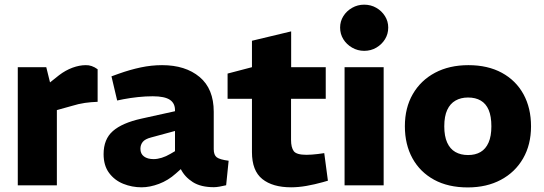

<svg xmlns="http://www.w3.org/2000/svg" viewBox="-20 -810 2376 839"><path d="M57.7 0V-516.4H182.2L198.6 -449.9L238.1 -481.4Q266.1 -502.8 296.6 -514.1Q327.2 -525.3 354.7 -525.3Q367.2 -525.8 380.4 -521.4Q393.6 -516.9 406.6 -507.4V-365.1Q377.6 -364.1 350.8 -360.3Q324 -356.5 291.5 -346.5L228.5 -328.9V0Z M598.6 8.5Q556.7 8.5 518.7 -6.8Q480.7 -22 456.7 -54.3Q432.7 -86.5 432.7 -136.5Q432.7 -202 473.5 -237.5Q514.2 -273 597.6 -291.5L744.7 -324V-326Q745.7 -358.1 722.6 -373.7Q699.5 -389.3 647.5 -389.3Q616 -389.3 583 -385.8Q550 -382.3 518.5 -376.3L492 -370.8L467.1 -476.4L499 -487.9Q548 -505.4 595 -515.4Q641.9 -525.3 688.3 -525.3Q790.2 -525.3 852.1 -473.7Q914 -422 914 -321.5V-158.2Q914 -132.6 927.2 -122.6Q940.5 -112.6 979.1 -107.6L968.2 -0.5Q953.7 3 939.3 5.5Q924.8 8 914.8 8Q857.4 8 822.5 -14.3Q787.5 -36.5 770.1 -71L748.1 -51.5Q714.6 -21.5 674.6 -6.5Q634.6 8.5 598.6 8.5ZM651.4 -114.7Q667.5 -114.7 686.5 -120.5Q705.6 -126.3 725.1 -137.9L744.7 -149.4V-237.7L640.7 -209.5Q613.6 -202.5 603.6 -189.7Q593.6 -176.9 593.6 -159.9Q593.6 -137.8 609.2 -126.3Q624.7 -114.7 651.4 -114.7Z M1252.2 8.5Q1171.3 8.5 1126.2 -27.7Q1081 -63.9 1081 -145.3V-378.3H974.5V-488.5L1081 -516.4V-631.9L1252.3 -672.9V-516.4H1403.4V-378.3H1251.8V-198.6Q1251.8 -166 1263.5 -149.7Q1275.3 -133.5 1319.3 -133.5Q1330.9 -133.5 1343.1 -134.5Q1355.4 -135.5 1368.9 -137L1396.9 -140.9L1412.9 -20.4L1390.4 -13.9Q1355 -4 1319.3 2.3Q1283.6 8.5 1252.2 8.5Z M1485.7 0V-516.4H1656.5V0ZM1571.3 -587.8Q1543.1 -587.8 1518.8 -601.8Q1494.4 -615.8 1480.3 -638.6Q1466.2 -661.5 1466.2 -689.5Q1466.2 -716.9 1480.4 -739.5Q1494.6 -762.2 1518.8 -775.9Q1542.9 -789.6 1571.1 -789.6Q1600.6 -789.6 1624.3 -775.9Q1648.1 -762.2 1662.3 -739.5Q1676.5 -716.9 1676.5 -689.5Q1676.5 -661.5 1662.4 -638.6Q1648.3 -615.8 1624.5 -601.8Q1600.8 -587.8 1571.3 -587.8Z M2023.9 9Q1938.5 9 1877 -24.5Q1815.6 -58 1782.4 -118.2Q1749.2 -178.5 1749.2 -258.4Q1749.2 -338.9 1783.9 -398.9Q1818.6 -458.9 1881 -492.1Q1943.4 -525.3 2026.8 -525.3Q2111.7 -525.3 2173.2 -491.8Q2234.6 -458.3 2267.6 -398.1Q2300.5 -337.9 2300.5 -257.9Q2300.5 -178 2265.8 -117.7Q2231.1 -57.5 2168.9 -24.3Q2106.8 9 2023.9 9ZM2025.3 -132.5Q2057.5 -132.5 2080 -145.8Q2102.6 -159.1 2114.9 -187Q2127.2 -214.9 2127.2 -257.9Q2127.2 -302 2115.4 -329.6Q2103.6 -357.2 2080.8 -370.5Q2058 -383.9 2025.3 -383.9Q1993.7 -383.9 1970.4 -370.5Q1947 -357.2 1934.2 -329.6Q1921.4 -302 1921.4 -257.9Q1921.4 -214.9 1934 -187Q1946.6 -159.1 1969.9 -145.8Q1993.2 -132.5 2025.3 -132.5Z"/></svg>

Font: REM Medium
Style: Regular
Weight: 500
Designer: Octavio Pardo
Foundry: Ashler Design
Version: Version 1.005;gftools[0.9.28]